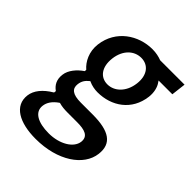

<svg xmlns="http://www.w3.org/2000/svg" viewBox="-204 -616 946 946"><g transform="rotate(45 269.0 -143.0)"><path d="M165 8 167 7H169C186 12 204 14 230 14H294C347 14 382 25 377 68C371 115 310 152 234 152C159 152 111 126 117 77C120 52 135 29 165 8ZM208 217C361 217 469 142 480 49C490 -32 437 -67 322 -67H239C181 -67 160 -86 164 -120C167 -145 178 -159 195 -173L197 -175L200 -174C219 -165 242 -161 261 -161C358 -161 443 -218 456 -325C460 -358 452 -388 439 -406L433 -415H529L538 -491H369H368C350 -498 328 -503 303 -503C206 -503 110 -441 96 -329C89 -272 114 -226 143 -201L144 -199L143 -190L141 -189C112 -169 82 -136 78 -100C73 -61 89 -37 111 -21L112 -20L111 -10L109 -8C62 20 33 55 28 94C18 175 95 217 208 217ZM195 -330C203 -396 245 -434 294 -434C343 -434 376 -395 368 -330C360 -263 316 -223 268 -223C219 -223 187 -263 195 -330Z"/></g></svg>

Font: Falling Sky
Style: LightObl
Weight: 400
Designer: Paul D. Hunt
Foundry: Adobe Systems Incorporated
Version: Version 1.02